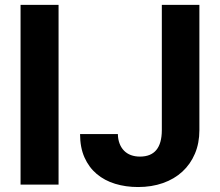

<svg xmlns="http://www.w3.org/2000/svg" viewBox="-20 -747 890 777"><path d="M304 -204.5H457Q457.4 -182.9 464 -165.8Q470.5 -148.8 482.1 -137.1Q493.6 -125.4 509.9 -119.3Q526.3 -113.3 546.5 -113.3Q634.6 -113.3 634.9 -220.2V-727.3H786.9V-220.2Q786.9 -167.6 768.8 -125Q750.7 -82.4 718 -52.4Q685.4 -22.4 639.6 -6.2Q593.8 9.9 538.7 9.9Q489 9.9 446 -3.2Q403.1 -16.3 371.4 -43Q339.8 -69.6 321.9 -109.9Q304 -150.2 304 -204.5ZM63.2 0V-727.3H217V0Z"/></svg>

Font: Inter P
Style: Bold
Weight: 700
Designer: Rasmus Andersson
Foundry: rsms
Version: Version 3.018;git-588b23468